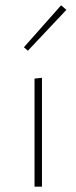

<svg xmlns="http://www.w3.org/2000/svg" viewBox="-20 -703 288 723"><path d="M110 -407 138 -410V0H110ZM70 -525 210 -683 230 -666 85 -512Z"/></svg>

Font: Ysabeau Extralight
Style: Regular
Weight: 200
Designer: Christian Thalmann (Catharsis Fonts)
Version: Version 0.003